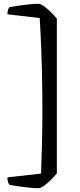

<svg xmlns="http://www.w3.org/2000/svg" viewBox="-20 -820 422 1010"><path d="M181 170Q159 170 131 167Q103 164 76 160Q49 156 29 152Q26 148 22.5 138Q19 128 19 113L196 93Q199 11 201 -71Q203 -153 203 -230Q203 -321 201.5 -401.5Q200 -482 197 -560.5Q194 -639 189 -725L19 -745Q19 -759 22.5 -769Q26 -779 29 -782Q49 -786 76 -790Q103 -794 131 -797Q159 -800 181 -800Q194 -800 212 -787Q230 -774 248 -756Q266 -738 279 -722V92Q266 108 248 126Q230 144 212 157Q194 170 181 170Z"/></svg>

Font: Texturina 12pt Medium
Style: Regular
Weight: 500
Designer: Guillermo Torres Carreño
Foundry: Omnibus-Type
Version: Version 1.002